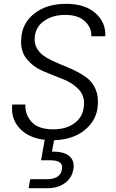

<svg xmlns="http://www.w3.org/2000/svg" viewBox="-20 -727 606 1005"><path d="M492 -176Q487 -99 425 -47.5Q363 4 263 7L252 67Q312 65 342 89.5Q372 114 364 160Q356 205 319.5 231.5Q283 258 230 258H130L138 211H224Q296 211 304 160Q309 136 294 124Q279 112 242 112H195L214 5Q129 -5 82.5 -55.5Q36 -106 44 -180H113Q110 -129 145 -89.5Q180 -50 258 -50Q327 -50 370.5 -82.5Q414 -115 419 -171Q425 -224 392 -259Q359 -294 308 -313.5Q257 -333 206 -354.5Q155 -376 120.5 -417.5Q86 -459 91 -523Q95 -605 159.5 -656Q224 -707 326 -707Q425 -707 480 -658Q535 -609 531 -537H458Q461 -580 425.5 -614.5Q390 -649 322 -649Q256 -649 211.5 -618Q167 -587 162 -534Q158 -497 175.5 -470Q193 -443 223 -425.5Q253 -408 290.5 -393Q328 -378 365.5 -360.5Q403 -343 433 -321Q463 -299 479.5 -262Q496 -225 492 -176Z"/></svg>

Font: Poppins Light
Style: Italic
Weight: 300
Italic angle: -10°
Designer: Ninad Kale (Devanagari), Jonny Pinhorn (Latin)
Foundry: Indian Type Foundry
Version: Version 3.200;PS 1.000;hotconv 16.6.54;makeotf.lib2.5.65590